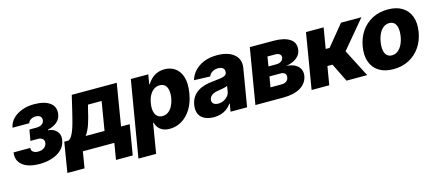

<svg xmlns="http://www.w3.org/2000/svg" viewBox="-59 -1088 4148 1826"><g transform="rotate(-15 2015.5 -174.5)"><path d="M-2.9 -160.2H162.6Q159.2 -135.7 177.2 -121.3Q195.3 -106.9 227.5 -107.4Q260.3 -106.9 283.9 -123Q307.6 -139.2 312.5 -167Q316.9 -192.4 300.8 -208.5Q284.7 -224.6 253.9 -224.6H180.7L199.7 -331.5H272Q301.8 -332 322.3 -345.9Q342.8 -359.9 345.7 -381.8Q349.1 -406.2 334 -421.4Q318.8 -436.5 289.6 -436.5Q260.7 -436.5 239.7 -423.3Q218.8 -410.2 214.4 -389.6H48.8Q58.1 -440.9 94.5 -477.3Q130.9 -513.7 185.3 -533.2Q239.7 -552.7 302.2 -552.7Q406.7 -552.7 460.2 -512.2Q513.7 -471.7 501 -397.9Q494.1 -355.5 460 -326.2Q425.8 -296.9 369.1 -284.2L368.2 -278.8Q401.9 -276.9 428.2 -261.2Q454.6 -245.6 467.8 -218Q481 -190.4 474.1 -150.9Q465.8 -99.6 429 -63.7Q392.1 -27.8 335 -8.8Q277.8 10.3 208 10.3Q140.1 10.3 90.1 -8.8Q40 -27.8 14.9 -65.7Q-10.3 -103.5 -2.9 -160.2Z M441.4 161.1 489.7 -133.8H530.8Q550.8 -143.1 566.2 -169.2Q581.5 -195.3 593.8 -231.2Q606 -267.1 616 -306.2Q626 -345.2 634.3 -378.9L673.8 -545.9H1116.7L1048.8 -133.8H1133.8L1085 161.1H919.9L946.8 0H636.7L610.4 161.1ZM700.2 -133.8H886.2L933.1 -416H798.8L789.1 -378.9Q770 -291.5 749.5 -231.7Q729 -171.9 700.2 -133.8Z M1129.4 204.1 1255.4 -545.9H1427.2L1411.6 -452.1H1417Q1431.2 -477.1 1454.8 -500.2Q1478.5 -523.4 1512 -538.1Q1545.4 -552.7 1588.4 -552.7Q1645 -552.7 1689.2 -522.7Q1733.4 -492.7 1753.7 -430.7Q1773.9 -368.7 1758.3 -272.5Q1743.2 -179.7 1703.1 -117.2Q1663.1 -54.7 1608.4 -23.4Q1553.7 7.8 1493.2 7.8Q1452.1 7.8 1424.1 -5.6Q1396 -19 1379.6 -41.3Q1363.3 -63.5 1356.9 -88.9H1352.1L1303.7 204.1ZM1456.1 -127.4Q1488.3 -127.4 1513.4 -145.5Q1538.6 -163.6 1555.4 -196.3Q1572.3 -229 1580.1 -272.5Q1586.9 -316.4 1580.8 -348.9Q1574.7 -381.3 1555.4 -399.4Q1536.1 -417.5 1504.4 -417.5Q1472.7 -417.5 1446.8 -399.7Q1420.9 -381.8 1403.6 -349.6Q1386.2 -317.4 1379.4 -272.5Q1372.1 -228.5 1378.7 -196Q1385.3 -163.6 1404.8 -145.5Q1424.3 -127.4 1456.1 -127.4Z M1927.2 9.8Q1875.5 9.3 1837.6 -8.3Q1799.8 -25.9 1782.7 -61.8Q1765.6 -97.7 1773.9 -151.4Q1781.7 -196.8 1803 -227.8Q1824.2 -258.8 1855.5 -278.6Q1886.7 -298.3 1925 -308.6Q1963.4 -318.8 2005.4 -322.3Q2052.2 -326.7 2081.3 -331.3Q2110.4 -335.9 2125.2 -345Q2140.1 -354 2143.1 -370.6V-373Q2147 -399.9 2131.1 -414.8Q2115.2 -429.7 2083 -430.2Q2049.3 -429.7 2025.1 -414.8Q2001 -399.9 1990.7 -374L1832.5 -379.4Q1847.2 -429.2 1883.5 -468.5Q1919.9 -507.8 1975.8 -530.3Q2031.7 -552.7 2105.5 -552.7Q2157.2 -552.7 2199 -540.5Q2240.7 -528.3 2269.5 -504.9Q2298.3 -481.4 2310.8 -447.8Q2323.2 -414.1 2315.9 -371.1L2253.9 0H2091.3L2104 -76.7H2099.6Q2080.1 -48.3 2054.4 -29.3Q2028.8 -10.3 1997.1 -0.5Q1965.3 9.3 1927.2 9.8ZM2000 -104.5Q2027.3 -104.5 2051.8 -116Q2076.2 -127.4 2093.3 -147.5Q2110.4 -167.5 2114.7 -194.3L2122.6 -245.6Q2115.2 -241.7 2104 -238.5Q2092.8 -235.4 2079.6 -232.7Q2066.4 -230 2053.2 -228Q2040 -226.1 2027.8 -223.6Q2002.4 -220.2 1983.9 -211.7Q1965.3 -203.1 1954.1 -190.4Q1942.9 -177.7 1939.9 -159.7Q1936 -133.3 1952.9 -118.9Q1969.7 -104.5 2000 -104.5Z M2335.9 0 2426.8 -545.9H2662.1Q2767.1 -545.4 2822 -507.6Q2877 -469.7 2864.3 -397.5Q2857.9 -355 2818.4 -324.5Q2778.8 -293.9 2714.8 -283.2Q2770 -280.3 2803.2 -261Q2836.4 -241.7 2849.6 -212.4Q2862.8 -183.1 2857.4 -149.4Q2845.2 -77.6 2781 -38.8Q2716.8 0 2607.9 0ZM2518.1 -125.5H2628.4Q2656.7 -125.5 2674.8 -138.9Q2692.9 -152.3 2696.3 -175.3Q2700.7 -199.7 2687 -214.1Q2673.3 -228.5 2645.5 -228.5H2535.2ZM2550.8 -322.8H2629.4Q2648.4 -322.8 2662.8 -328.4Q2677.2 -334 2686.5 -344.5Q2695.8 -355 2698.2 -369.6Q2701.7 -391.6 2686.3 -404.1Q2670.9 -416.5 2640.6 -416.5H2565.9Z M2889.2 0 2980 -545.9H3153.8L3119.6 -342.3H3157.7L3324.7 -545.9H3525.9L3296.4 -272L3436.5 0H3232.9L3143.6 -181.2H3093.3L3063 0Z M3694.8 10.3Q3608.4 10.3 3552.2 -25.4Q3496.1 -61 3473.6 -124.5Q3451.2 -188 3465.3 -272.5Q3479 -356.4 3522.2 -419.4Q3565.4 -482.4 3632.8 -517.6Q3700.2 -552.7 3786.1 -552.7Q3871.6 -552.7 3927.7 -517.3Q3983.9 -481.9 4006.6 -418.2Q4029.3 -354.5 4015.1 -270Q4001.5 -186.5 3958 -123.3Q3914.6 -60.1 3847.4 -24.9Q3780.3 10.3 3694.8 10.3ZM3714.4 -120.6Q3746.1 -120.6 3771.5 -139.9Q3796.9 -159.2 3814.2 -193.6Q3831.5 -228 3838.9 -272.9Q3846.2 -318.4 3840.6 -352.3Q3835 -386.2 3816.4 -405Q3797.9 -423.8 3766.1 -423.8Q3734.4 -423.8 3708.7 -404.5Q3683.1 -385.3 3666 -350.8Q3648.9 -316.4 3641.6 -271Q3634.3 -226.1 3639.6 -192.1Q3645 -158.2 3663.8 -139.4Q3682.6 -120.6 3714.4 -120.6Z"/></g></svg>

Font: Inter Tight ExtraBold
Style: Italic
Weight: 800
Italic angle: -9.39999°
Designer: Rasmus Andersson
Foundry: rsms
Version: Version 3.004